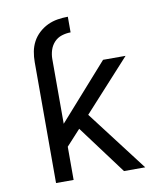

<svg xmlns="http://www.w3.org/2000/svg" viewBox="-83 -813 766 882"><g transform="rotate(-10 300.0 -371.5)"><path d="M107 -564Q107 -589 111.5 -613Q116 -637 127.5 -658.5Q139 -680 157.5 -697Q176 -714 198 -724.5Q220 -735 244.5 -739Q269 -743 293 -743V-670Q272 -670 251.5 -663.5Q231 -657 216.5 -641.5Q202 -626 195.5 -605.5Q189 -585 189 -564ZM424 0 255 -227 189 -155V0H107V-564H189V-262L418 -520H523L307 -283L523 0Z"/></g></svg>

Font: Iosevka Extended
Style: Regular
Weight: 400
Width: 7
Monospace: yes
Designer: Belleve Invis
Foundry: Belleve Invis
Version: Version 32.5.0; ttfautohint (v1.8.4)